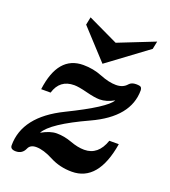

<svg xmlns="http://www.w3.org/2000/svg" viewBox="-136 -831 835 943"><g transform="rotate(20 281.5 -360.0)"><path d="M347.2 12.2Q284.2 12.2 232.7 -14.9Q181.2 -42 143.1 -42Q111.8 -42 102.1 -19Q88.4 12.2 54.7 12.2Q25.9 12.2 25.9 -8.8Q25.9 -160.2 215.3 -252.9Q404.8 -345.7 428.7 -390.1Q389.2 -368.2 354.5 -368.2Q328.6 -368.2 283.2 -379.9Q237.8 -391.6 214.4 -391.6Q139.2 -391.6 117.2 -317.4H67.9Q91.3 -500 222.7 -500Q274.9 -500 321.5 -481.2Q368.2 -462.4 405.3 -462.4Q442.4 -462.4 462.4 -486.3Q474.6 -500 498 -500Q520.5 -500 524.9 -493.7Q529.3 -487.3 529.3 -479Q529.3 -338.9 347.9 -255.6Q166.5 -172.4 135.7 -114.3Q180.2 -139.6 214.8 -139.6Q253.9 -139.6 293.9 -124.8Q334 -109.9 367.7 -109.9Q440.4 -109.9 469.2 -193.8H518.6Q484.9 12.2 347.2 12.2ZM308.1 -537.6 167 -690.9 175.3 -731.9 333.5 -656.7 523.4 -731.9 515.1 -690.9Z"/></g></svg>

Font: Munson
Style: Bold Italic
Weight: 700
Italic angle: -12°
Designer: Paul James MIller
Foundry: High-Logic / Made with FontCreator
Version: Version 2.10;May 5, 2019;FontCreator 11.5.0.2430 64-bit